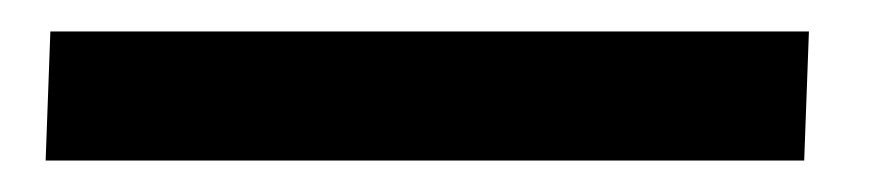

<svg xmlns="http://www.w3.org/2000/svg" viewBox="-20 12 553 122"><path d="M9 114 12 32H494L491 114Z"/></svg>

Font: Literata
Style: Bold Italic
Weight: 700
Italic angle: -2°
Designer: Latin by Veronika Burian and Jose Scaglione. Greek by Irene Vlachou. Cyrillic by Vera Evstafieva
Foundry: TypeTogether
Version: Version 3.103;gftools[0.9.29]